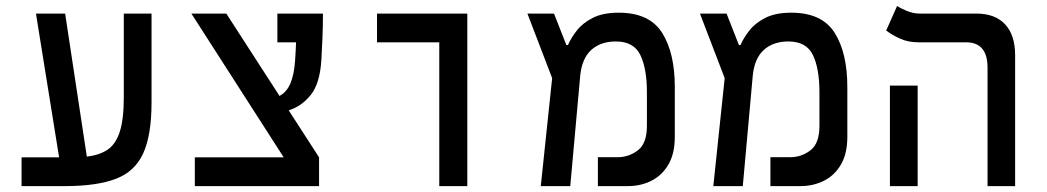

<svg xmlns="http://www.w3.org/2000/svg" viewBox="-20 -632 3556 652"><path d="M53.2 0V-97.7H180.7L102.1 -585.9H201.2L274.9 -100.1Q316.9 -105 344.7 -123.3Q372.6 -141.6 386.5 -183.8Q400.4 -226.1 400.4 -301.8V-585.9H494.6V-284.2Q494.6 -173.3 466.3 -111.3Q438 -49.3 373.3 -24.7Q308.6 0 200.2 0Z M641.6 0V-97.7H943.4L629.9 -585.9H748.5L929.2 -306.2Q953.6 -319.3 966.1 -348.6Q978.5 -377.9 981.9 -424.3Q982.9 -439.9 983.9 -456.1Q984.9 -472.2 985.4 -488.3H921.9V-585.9H1076.7Q1076.7 -547.4 1075 -503.2Q1073.2 -459 1071.3 -428.2Q1066.4 -348.6 1035.4 -309.8Q1004.4 -271 960.4 -257.3L1063.5 -97.7V0Z M1471.7 0V-488.3H1260.3V-585.9H1566.9V0Z M1816.4 0 1855 -366.7 1771 -585.9H1861.3L1903.3 -479H1908.7Q1918.9 -502.9 1938.7 -528.3Q1958.5 -553.7 1992.9 -571.3Q2027.3 -588.9 2081.1 -588.9Q2185.1 -588.9 2228.3 -520.8Q2271.5 -452.6 2271.5 -336.4V-167Q2271.5 -110.4 2249.8 -73.2Q2228 -36.1 2191.9 -18.1Q2155.8 0 2112.3 0H2010.3V-98.1H2076.7Q2115.7 -98.1 2146.2 -121.6Q2176.8 -145 2176.8 -204.6V-318.8Q2176.8 -398.9 2154.5 -445.1Q2132.3 -491.2 2071.3 -491.2Q2019 -491.2 1987.3 -461.9Q1955.6 -432.6 1950.2 -373.5L1916.5 0Z M2402.3 0 2440.9 -366.7 2356.9 -585.9H2447.3L2489.3 -479H2494.6Q2504.9 -502.9 2524.7 -528.3Q2544.4 -553.7 2578.9 -571.3Q2613.3 -588.9 2667 -588.9Q2771 -588.9 2814.2 -520.8Q2857.4 -452.6 2857.4 -336.4V-167Q2857.4 -110.4 2835.7 -73.2Q2814 -36.1 2777.8 -18.1Q2741.7 0 2698.2 0H2596.2V-98.1H2662.6Q2701.7 -98.1 2732.2 -121.6Q2762.7 -145 2762.7 -204.6V-318.8Q2762.7 -398.9 2740.5 -445.1Q2718.3 -491.2 2657.2 -491.2Q2605 -491.2 2573.2 -461.9Q2541.5 -432.6 2536.1 -373.5L2502.4 0Z M3333.5 0V-402.3Q3333.5 -488.3 3260.7 -488.3H3100.1Q3064 -488.3 3036.6 -500.7Q3009.3 -513.2 2989.3 -528.3L3026.4 -611.8Q3037.6 -604 3059.1 -595Q3080.6 -585.9 3104 -585.9H3295.4Q3359.4 -585.9 3393.3 -549.3Q3427.2 -512.7 3427.2 -444.3V0ZM3002 0V-341.3H3096.2V0Z"/></svg>

Font: Cascadia Code NF
Style: Regular
Weight: 400
Monospace: yes
Designer: Aaron Bell
Foundry: Saja Typeworks
Version: Version 2404.023; ttfautohint (v1.8.4)